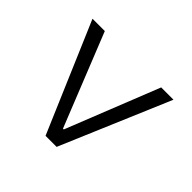

<svg xmlns="http://www.w3.org/2000/svg" viewBox="-117 -717 849 849"><g transform="rotate(-45 307.5 -292.0)"><path d="M102.6 -288.5 538.5 -115.4V-38.5L25.6 -256.4V-325.6L538.5 -544.9V-467.9L102.6 -293.6Z"/></g></svg>

Font: Slabo 13px
Style: Regular
Weight: 400
Designer: John Hudson
Foundry: Tiro Typeworks Ltd.
Version: Version 1.02 Build 005a